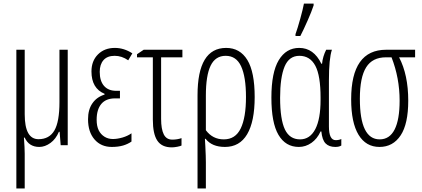

<svg xmlns="http://www.w3.org/2000/svg" viewBox="-20 -806 2343 1066"><path d="M117.2 -529.8V-171.9Q117.2 -33.2 193.8 -33.2Q253.9 -33.2 282.2 -82Q310.1 -130.4 310.1 -238.8V-529.8H356V0H316.9L311 -74.2H307.1Q290 -34.2 260.7 -12.7Q230 9.8 198.2 9.8Q140.6 9.8 117.2 -42H112.8Q117.2 16.6 117.2 47.4V240.2H70.8V-529.8Z M646 -301.8V-259.8H618.7Q568.4 -259.8 542.5 -229Q516.6 -197.8 516.6 -141.1Q516.6 -105.5 528.3 -82Q539.6 -59.6 561 -46.4Q581.1 -34.2 606.9 -34.2Q630.9 -34.2 660.2 -42.5Q688.5 -50.8 710 -65.9V-20Q688.5 -5.4 663.1 2Q635.7 9.8 600.6 9.8Q541 9.8 504.9 -31.7Q468.8 -73.2 468.8 -144Q468.8 -197.3 492.7 -231.9Q516.6 -267.1 560.5 -280.8V-285.2Q487.8 -315.4 487.8 -409.2Q487.8 -467.8 523.9 -503.9Q560.1 -540 617.7 -540Q668.5 -540 714.8 -509.8L691.9 -471.2Q656.2 -496.1 616.7 -496.1Q575.7 -496.1 554.7 -472.2Q533.7 -448.2 533.7 -407.2Q533.7 -356.4 557.6 -329.1Q581.5 -301.8 625 -301.8Z M874.5 -487.8V-146Q874.5 -89.4 889.2 -60.1Q903.8 -30.8 936.5 -30.8Q963.9 -30.8 987.8 -39.1V2Q983.4 4.9 964.4 8.8Q947.3 12.2 933.6 12.2Q877.9 12.2 853 -25.9Q828.6 -63 828.6 -142.1V-487.8H740.7V-504.9L777.8 -529.8H992.7V-487.8Z M1232.9 -496.1Q1175.8 -496.1 1149.4 -441.4Q1123 -387.2 1123 -274.9V-83Q1160.6 -32.2 1222.7 -32.2Q1287.1 -32.2 1316.4 -92.8Q1345.7 -153.3 1345.7 -267.1Q1345.7 -379.9 1318.4 -438.5Q1291.5 -496.1 1232.9 -496.1ZM1394 -267.1Q1394 -131.3 1352.1 -60.5Q1310.5 9.8 1229 9.8Q1156.7 9.8 1121.6 -35.2H1117.7L1120.1 7.3Q1123 63 1123 95.2V240.2H1076.7V-276.9Q1076.7 -540 1235.8 -540Q1312.5 -540 1353.5 -472.7Q1394 -406.2 1394 -267.1Z M1620.6 -616.2Q1631.8 -647 1647.5 -703.6Q1661.6 -754.4 1667.5 -786.1H1721.2V-775.9Q1710 -741.7 1689 -694.3Q1665 -639.6 1647.5 -606H1620.6ZM1646 -32.2Q1701.2 -32.2 1731 -89.8Q1759.8 -146 1759.8 -251V-264.2Q1759.8 -385.7 1731 -440.4Q1701.7 -496.1 1642.1 -496.1Q1585 -496.1 1560.1 -436.5Q1535.2 -376.5 1535.2 -263.2Q1535.2 -143.1 1562 -86.9Q1588.4 -32.2 1646 -32.2ZM1806.2 -104Q1806.2 -27.8 1843.8 -27.8Q1861.8 -27.8 1875 -34.2V2Q1862.8 9.8 1841.8 9.8Q1806.6 9.8 1787.6 -9.8Q1768.6 -29.3 1764.2 -76.2H1759.8Q1741.2 -35.2 1709 -12.7Q1676.8 9.8 1639.2 9.8Q1565.4 9.8 1525.9 -57.6Q1486.8 -124 1486.8 -264.2Q1486.8 -404.3 1527.8 -472.2Q1568.8 -540 1641.1 -540Q1721.7 -540 1764.2 -452.1H1768.1Q1769.5 -470.7 1775.9 -492.2Q1781.7 -511.7 1791 -529.8H1822.8Q1806.2 -480.5 1806.2 -359.9Z M2198.7 -247.1Q2198.7 -373 2153.8 -487.8H2123Q2047.9 -487.8 2013.2 -432.6Q1978 -377 1978 -257.8Q1978 -32.2 2087.9 -32.2Q2143.1 -32.2 2170.9 -86.9Q2198.7 -141.6 2198.7 -247.1ZM2246.6 -247.1Q2246.6 -118.2 2204.6 -54.7Q2162.1 9.8 2086.9 9.8Q2011.7 9.8 1970.7 -57.6Q1929.7 -125 1929.7 -254.9Q1929.7 -529.8 2124 -529.8H2284.7V-487.8H2195.8Q2246.6 -390.6 2246.6 -247.1Z"/></svg>

Font: Germano
Style: Regular
Weight: 300
Width: 3
Foundry: Ascender Corporation
Version: Version 1.10; ttfautohint (v1.5)